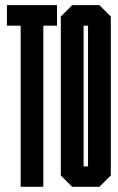

<svg xmlns="http://www.w3.org/2000/svg" viewBox="-20 -720 456 740"><path d="M147 -621.1V0H59.6V-621.1H6.8V-700.2H199.7V-621.1Z M407.2 -43.9 363.3 0H258.3L214.4 -43.9V-656.2L258.3 -700.2H363.3L407.2 -656.2ZM319.3 -78.6V-621.1H302.2V-78.6Z"/></svg>

Font: Silence
Style: Regular
Weight: 400
Designer: Lilo Joris
Foundry: Lilo Joris
Version: Version 1.035;Fontself Maker 3.5.7